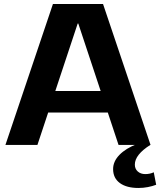

<svg xmlns="http://www.w3.org/2000/svg" viewBox="-20 -720 796 954"><path d="M243 -700H492L728 0H569L369 -603H366L166 0H7ZM190 -268H545V-161H190ZM668 214Q609 214 575.5 189.5Q542 165 542 120Q542 82 573.5 49.5Q605 17 662 -5L727 0Q689 24 669.5 48.5Q650 73 650 98Q650 119 664.5 132Q679 145 702 145Q725 145 744 136L756 198Q738 205 715 209.5Q692 214 668 214Z"/></svg>

Font: Pathway Extreme 72pt
Style: Bold
Weight: 700
Designer: Eduardo Rodriguez Tunni
Foundry: Eduardo Rodriguez Tunni
Version: Version 1.001;gftools[0.9.26]